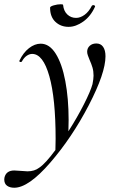

<svg xmlns="http://www.w3.org/2000/svg" viewBox="-84 -600 550 901"><path d="M45 204Q78 204 100 187Q129 168 176 104L177 52Q177 -138 147.5 -242.5Q118 -347 67 -347Q54 -347 41 -338Q28 -329 19 -312Q18 -309 13 -309Q6 -309 7 -315Q25 -353 52 -374Q79 -395 107 -395Q148 -395 177.5 -348Q207 -301 222.5 -219.5Q238 -138 238 -37Q238 -2 237 16Q278 -48 309.5 -110Q341 -172 350 -205Q355 -230 355 -245Q355 -266 350 -283Q345 -300 336 -320Q332 -330 328.5 -339.5Q325 -349 325 -357Q325 -374 337 -385Q349 -396 368 -396Q389 -396 400 -380Q411 -364 411 -336Q411 -257 332.5 -106Q254 45 152 163Q50 281 -17 281Q-38 281 -51 271.5Q-64 262 -64 242L-63 233Q-55 200 -17 200Q-7 200 15 202Q35 204 45 204ZM151 -564Q151 -570 168.5 -575Q186 -580 201 -580Q212 -580 212 -577Q215 -548 232 -532Q249 -516 273 -516Q293 -516 313 -530.5Q333 -545 347 -573Q350 -576 354 -576Q357 -576 360 -574Q363 -572 362 -569Q342 -524 307 -499Q272 -474 238 -474Q201 -474 176 -497.5Q151 -521 151 -564Z"/></svg>

Font: CormorantInfant-MediumItalic
Style: Italic
Weight: 500
Italic angle: -10°
Designer: Christian Thalmann (Catharsis Fonts)
Foundry: Catharsis Fonts
Version: Version 3.303